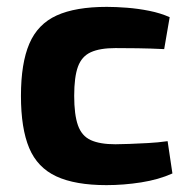

<svg xmlns="http://www.w3.org/2000/svg" viewBox="-20 -527 550 559"><path d="M291 -507Q317 -507 349.5 -504.5Q382 -502 414.5 -495.5Q447 -489 474 -477L458 -384Q417 -386 381 -386.5Q345 -387 316 -387Q271 -387 244.5 -375Q218 -363 207 -333Q196 -303 196 -248Q196 -193 207 -162Q218 -131 244.5 -119Q271 -107 316 -107Q332 -107 357 -108Q382 -109 411 -110.5Q440 -112 468 -116L482 -22Q442 -4 391 4Q340 12 290 12Q199 12 144 -13.5Q89 -39 65 -96Q41 -153 41 -248Q41 -343 65.5 -400Q90 -457 145 -482Q200 -507 291 -507Z"/></svg>

Font: Exo 2
Style: Bold
Weight: 700
Designer: Natanael Gama
Foundry: Natanael Gama
Version: Version 2.010